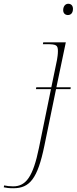

<svg xmlns="http://www.w3.org/2000/svg" viewBox="-160 -761 410 1021"><path d="M201 -681C215 -681 228 -690 228 -714C228 -731 218 -741 203 -741C187 -741 176 -727 176 -707C176 -690 187 -681 201 -681ZM-89 240C-2 240 40 189 76 14L138 -287H215L216 -297H140L190 -536H70L68 -526H89C140 -526 148 -521 148 -489C148 -472 145 -454 143 -442L113 -297H33L31 -287H111L47 26C16 177 -21 230 -90 230C-107 230 -125 228 -138 225L-140 235C-127 238 -112 240 -89 240Z"/></svg>

Font: Noto Serif Display Thin
Style: Italic
Weight: 100
Italic angle: -12°
Designer: Monotype Design Team
Foundry: Monotype Imaging Inc.
Version: Version 2.009